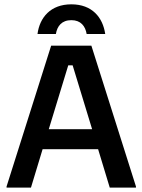

<svg xmlns="http://www.w3.org/2000/svg" viewBox="-20 -859 652 879"><path d="M235.8 -703.3C241.7 -739.2 262.5 -766.7 306.7 -766.7C350 -766.7 370.8 -739.2 376.7 -703.3H461.7C450.8 -779.2 401.7 -839.2 306.7 -839.2C211.7 -839.2 161.7 -779.2 151.7 -703.3ZM121.7 0 175 -175.8H429.2L482.5 0H602.5V-5L398.3 -650H214.2L10 -5V0ZM292.5 -560H312.5L401.7 -267.5H203.3Z"/></svg>

Font: Familjen Grotesk Medium
Style: Regular
Weight: 500
Designer: Anders Wikstroem, Jonas Baeckman, Matilda Gysing, Kristian Moeller
Foundry: Familjen STHLM AB
Version: Version 2.000